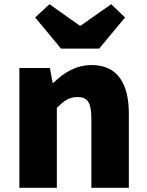

<svg xmlns="http://www.w3.org/2000/svg" viewBox="-20 -892 698 912"><path d="M270 -661H451L574 -809L508 -872L363 -770H359L215 -872L147 -809ZM72 0H250V-380C284 -413 308 -431 348 -431C393 -431 414 -409 414 -330V0H592V-352C592 -494 539 -583 415 -583C338 -583 280 -544 233 -498H230L217 -569H72Z"/></svg>

Font: Noto Sans JP Black
Style: Regular
Weight: 900
Designer: Ryoko NISHIZUKA  (kana, bopomofo & ideographs); Paul D. Hunt (Latin, Greek & Cyrillic); Sandoll Communications , Soo-you
Foundry: Adobe
Version: Version 2.002;hotconv 1.0.116;makeotfexe 2.5.65601